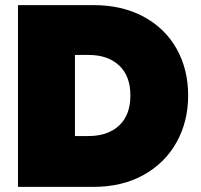

<svg xmlns="http://www.w3.org/2000/svg" viewBox="-20 -728 783 748"><path d="M345 -708Q456 -708 539.5 -663Q623 -618 668 -538Q713 -458 713 -356Q713 -255 668 -174Q623 -93 539.5 -46.5Q456 0 345 0H50V-708ZM325 -198Q400 -198 444 -239Q488 -280 488 -356Q488 -432 444 -473Q400 -514 325 -514H272V-198Z"/></svg>

Font: Fz Poppins Black
Style: Regular
Weight: 900
Designer: Ninad Kale (Devanagari), Jonny Pinhorn (Latin)
Foundry: Indian Type Foundry
Version: Vit hóa bi Vntype.Com & FontZin.Com